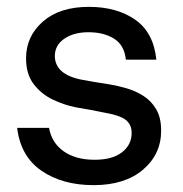

<svg xmlns="http://www.w3.org/2000/svg" viewBox="-20 -528 535 560"><path d="M253 12Q162 12 101 -30Q40 -72 30 -155H123Q131 -111 166 -86.5Q201 -62 256 -62Q308 -62 336 -84Q364 -106 364 -140Q364 -165 346.5 -178.5Q329 -192 282 -200Q263 -204 241.5 -208Q220 -212 201 -215Q166 -222 133 -238Q100 -254 78 -283Q56 -312 56 -358Q56 -422 105 -465Q154 -508 239 -508Q321 -508 374.5 -470.5Q428 -433 436 -354H347Q343 -396 313 -415Q283 -434 238 -434Q195 -434 167.5 -415Q140 -396 140 -365Q140 -310 221 -295Q259 -288 299 -282Q323 -278 349 -270.5Q375 -263 398 -248.5Q421 -234 435.5 -209.5Q450 -185 450 -147Q450 -78 397 -33Q344 12 253 12Z"/></svg>

Font: HostGroteskRegular
Style: Regular
Weight: 400
Designer: Doukan Karapınar based on Poppins by Indian Type Foundry, Jonny Pinhorn
Foundry: Element Type
Version: Version 1.001; ttfautohint (v1.8.4.7-5d5b)